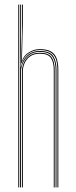

<svg xmlns="http://www.w3.org/2000/svg" viewBox="-20 -820 333 840"><path d="M231.2 0V-514Q231.2 -542 224.5 -561.4Q217.8 -580.8 201 -590.9Q184.2 -601 154.2 -601Q126.5 -601 104.6 -585.6Q82.8 -570.2 74 -542.5H72.2L75.8 -668V-800H80V-716L75.8 -555.5H76.8Q85 -577.8 107 -591.4Q129 -605 154.2 -605Q186 -605 203.5 -594.5Q221 -584 228.1 -563.6Q235.2 -543.2 235.2 -514V0ZM60 0V-800H64V0ZM76 0V-508.8Q76 -525.8 83.6 -544.4Q91.2 -563 108.4 -576Q125.5 -589 154.2 -589Q192.2 -589 205.8 -569.6Q219.2 -550.2 219.2 -514V0H215.2V-514Q215.2 -548.2 202.6 -566.6Q190 -585 154.2 -585Q127.5 -585 111.1 -572.9Q94.8 -560.8 87.4 -543.1Q80 -525.5 80 -508.8V0ZM68 0V-800H71.5V-608.5L70.2 -527.8H72Q77.8 -557.5 99.4 -577.2Q121 -597 154.2 -597Q198.2 -597 212.8 -574.6Q227.2 -552.2 227.2 -514V0H223.2V-514Q223.2 -552 209 -572.5Q194.8 -593 154.2 -593Q125.2 -593 107.1 -578.8Q89 -564.5 80.5 -544.8Q72 -525 72 -508.8V0Z"/></svg>

Font: Big Shoulders Inline Display Thin Thin
Style: Regular
Weight: 250
Version: Version 2.002